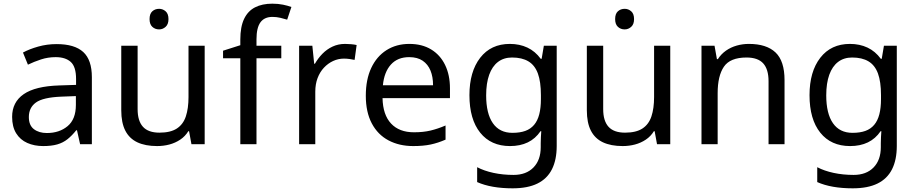

<svg xmlns="http://www.w3.org/2000/svg" viewBox="-20 -785 4986 1045"><path d="M288 -545Q386 -545 433 -502Q480 -459 480 -365V0H416L399 -76H395Q372 -47 347.5 -27.5Q323 -8 291.5 1Q260 10 215 10Q167 10 128.5 -7Q90 -24 68 -59.5Q46 -95 46 -149Q46 -229 109 -272.5Q172 -316 303 -320L394 -323V-355Q394 -422 365 -448Q336 -474 283 -474Q241 -474 203 -461.5Q165 -449 132 -433L105 -499Q140 -518 188 -531.5Q236 -545 288 -545ZM314 -259Q214 -255 175.5 -227Q137 -199 137 -148Q137 -103 164.5 -82Q192 -61 235 -61Q303 -61 348 -98.5Q393 -136 393 -214V-262Z M846 -737Q866 -737 881.5 -723.5Q897 -710 897 -681Q897 -653 881.5 -639Q866 -625 846 -625Q824 -625 809 -639Q794 -653 794 -681Q794 -710 809 -723.5Q824 -737 846 -737ZM1094 -536V0H1022L1009 -71H1005Q988 -43 961 -25Q934 -7 902 1.5Q870 10 835 10Q771 10 727.5 -10.5Q684 -31 662 -74Q640 -117 640 -185V-536H729V-191Q729 -127 758 -95Q787 -63 848 -63Q908 -63 942.5 -85.5Q977 -108 991.5 -151.5Q1006 -195 1006 -257V-536Z M1511 -468H1376V0H1288V-468H1194V-509L1288 -539V-570Q1288 -639 1308.5 -682Q1329 -725 1368 -745Q1407 -765 1462 -765Q1494 -765 1520.5 -759.5Q1547 -754 1566 -747L1543 -678Q1527 -683 1506 -688Q1485 -693 1463 -693Q1419 -693 1397.5 -663.5Q1376 -634 1376 -571V-536H1511Z M1858 -546Q1873 -546 1890.5 -544.5Q1908 -543 1921 -540L1910 -459Q1897 -462 1881.5 -464Q1866 -466 1852 -466Q1821 -466 1793 -453Q1765 -440 1743 -416.5Q1721 -393 1708.5 -360Q1696 -327 1696 -286V0H1608V-536H1680L1690 -438H1694Q1711 -468 1735 -492.5Q1759 -517 1790 -531.5Q1821 -546 1858 -546Z M2208 -546Q2277 -546 2326.5 -516Q2376 -486 2402.5 -431.5Q2429 -377 2429 -304V-251H2062Q2064 -160 2108.5 -112.5Q2153 -65 2233 -65Q2284 -65 2323.5 -74.5Q2363 -84 2405 -102V-25Q2364 -7 2324 1.5Q2284 10 2229 10Q2153 10 2094.5 -21Q2036 -52 2003.5 -113.5Q1971 -175 1971 -264Q1971 -352 2000.5 -415Q2030 -478 2083.5 -512Q2137 -546 2208 -546ZM2207 -474Q2144 -474 2107.5 -433.5Q2071 -393 2064 -321H2337Q2337 -367 2323 -401Q2309 -435 2280.5 -454.5Q2252 -474 2207 -474Z M2755 -546Q2808 -546 2850.5 -526Q2893 -506 2923 -465H2928L2940 -536H3010V9Q3010 85 2984 136.5Q2958 188 2905 214Q2852 240 2770 240Q2712 240 2663.5 231.5Q2615 223 2577 206V125Q2615 145 2666 156Q2717 167 2775 167Q2844 167 2883.5 126.5Q2923 86 2923 16V-5Q2923 -17 2924 -39.5Q2925 -62 2926 -71H2922Q2894 -30 2852.5 -10Q2811 10 2756 10Q2652 10 2593.5 -63Q2535 -136 2535 -267Q2535 -395 2593.5 -470.5Q2652 -546 2755 -546ZM2767 -472Q2722 -472 2690.5 -448Q2659 -424 2642.5 -378Q2626 -332 2626 -266Q2626 -167 2662.5 -114.5Q2699 -62 2769 -62Q2810 -62 2839 -72.5Q2868 -83 2887 -105.5Q2906 -128 2915 -163Q2924 -198 2924 -246V-267Q2924 -340 2907.5 -385Q2891 -430 2856 -451Q2821 -472 2767 -472Z M3380 -737Q3400 -737 3415.5 -723.5Q3431 -710 3431 -681Q3431 -653 3415.5 -639Q3400 -625 3380 -625Q3358 -625 3343 -639Q3328 -653 3328 -681Q3328 -710 3343 -723.5Q3358 -737 3380 -737ZM3628 -536V0H3556L3543 -71H3539Q3522 -43 3495 -25Q3468 -7 3436 1.5Q3404 10 3369 10Q3305 10 3261.5 -10.5Q3218 -31 3196 -74Q3174 -117 3174 -185V-536H3263V-191Q3263 -127 3292 -95Q3321 -63 3382 -63Q3442 -63 3476.5 -85.5Q3511 -108 3525.5 -151.5Q3540 -195 3540 -257V-536Z M4056 -546Q4152 -546 4201 -499.5Q4250 -453 4250 -349V0H4163V-343Q4163 -408 4134 -440Q4105 -472 4043 -472Q3954 -472 3920 -422Q3886 -372 3886 -278V0H3798V-536H3869L3882 -463H3887Q3905 -491 3931.5 -509.5Q3958 -528 3990 -537Q4022 -546 4056 -546Z M4606 -546Q4659 -546 4701.5 -526Q4744 -506 4774 -465H4779L4791 -536H4861V9Q4861 85 4835 136.5Q4809 188 4756 214Q4703 240 4621 240Q4563 240 4514.5 231.5Q4466 223 4428 206V125Q4466 145 4517 156Q4568 167 4626 167Q4695 167 4734.5 126.5Q4774 86 4774 16V-5Q4774 -17 4775 -39.5Q4776 -62 4777 -71H4773Q4745 -30 4703.5 -10Q4662 10 4607 10Q4503 10 4444.5 -63Q4386 -136 4386 -267Q4386 -395 4444.5 -470.5Q4503 -546 4606 -546ZM4618 -472Q4573 -472 4541.5 -448Q4510 -424 4493.5 -378Q4477 -332 4477 -266Q4477 -167 4513.5 -114.5Q4550 -62 4620 -62Q4661 -62 4690 -72.5Q4719 -83 4738 -105.5Q4757 -128 4766 -163Q4775 -198 4775 -246V-267Q4775 -340 4758.5 -385Q4742 -430 4707 -451Q4672 -472 4618 -472Z"/></svg>

Font: uoriya05
Style: Book
Weight: 400
Designer: Jelle Bosma - Monotype Design Team
Foundry: Monotype Imaging Inc.
Version: Version 2.003